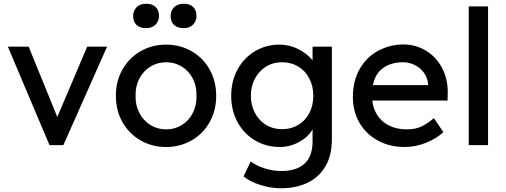

<svg xmlns="http://www.w3.org/2000/svg" viewBox="-20 -774 2698 1024"><path d="M293 -132 274 -123 445 -525H551L318 0H244L22 -525H133Z M866 10Q791 10 730 -25Q669 -60 633.5 -122Q598 -184 598 -263Q598 -342 633.5 -404Q669 -466 730 -501Q791 -536 866 -536Q940 -536 1001.5 -501Q1063 -466 1098 -403.5Q1133 -341 1133 -263Q1133 -185 1098 -122.5Q1063 -60 1001.5 -25Q940 10 866 10ZM866 -442Q820 -442 782.5 -419Q745 -396 723.5 -355.5Q702 -315 703 -263Q702 -212 723.5 -171Q745 -130 782.5 -107Q820 -84 866 -84Q912 -84 949.5 -107Q987 -130 1008 -171Q1029 -212 1028 -263Q1029 -315 1008 -355.5Q987 -396 949.5 -419Q912 -442 866 -442ZM690 -689Q690 -716 708 -735Q726 -754 759 -754Q793 -754 810.5 -736.5Q828 -719 828 -689Q828 -662 810 -643Q792 -624 759 -624Q725 -624 707.5 -641.5Q690 -659 690 -689ZM890 -689Q890 -716 908 -735Q926 -754 959 -754Q993 -754 1010.5 -736.5Q1028 -719 1028 -689Q1028 -662 1010 -643Q992 -624 959 -624Q925 -624 907.5 -641.5Q890 -659 890 -689Z M1480 138Q1562 138 1604.5 98.5Q1647 59 1647 -20V-121L1658 -114Q1653 -85 1626.5 -56Q1600 -27 1559 -8.5Q1518 10 1473 10Q1400 10 1340.5 -25Q1281 -60 1247 -122.5Q1213 -185 1213 -263Q1213 -341 1247 -403.5Q1281 -466 1340 -501Q1399 -536 1470 -536Q1523 -536 1569 -513Q1615 -490 1642 -458Q1669 -426 1669 -400L1647 -402V-525H1750V-32Q1750 58 1713.5 116.5Q1677 175 1616.5 202.5Q1556 230 1480 230Q1424 230 1368.5 212.5Q1313 195 1279 167L1317 87Q1347 110 1391.5 124Q1436 138 1480 138ZM1318 -263Q1318 -213 1339.5 -172Q1361 -131 1398.5 -108Q1436 -85 1484 -85Q1533 -85 1571 -108Q1609 -131 1630 -171.5Q1651 -212 1651 -263Q1651 -314 1630 -355Q1609 -396 1571 -419Q1533 -442 1484 -442Q1436 -442 1398.5 -418.5Q1361 -395 1339.5 -354.5Q1318 -314 1318 -263Z M2344 -69Q2310 -36 2253.5 -13Q2197 10 2139 10Q2058 10 1995 -24.5Q1932 -59 1897 -119.5Q1862 -180 1862 -257Q1862 -342 1898 -405.5Q1934 -469 1995.5 -502.5Q2057 -536 2130 -537Q2196 -537 2250.5 -504.5Q2305 -472 2336.5 -414Q2368 -356 2368 -282L2367 -238H1938L1915 -320H2278L2263 -303V-327Q2260 -360 2240.5 -386.5Q2221 -413 2191.5 -427.5Q2162 -442 2130 -442Q2054 -442 2009 -399.5Q1964 -357 1964 -264Q1964 -210 1987 -169Q2010 -128 2052 -106Q2094 -84 2149 -84Q2197 -84 2230 -100.5Q2263 -117 2294 -144L2345 -69Z M2480 -740H2583V0H2480Z"/></svg>

Font: Lexend
Style: Regular
Weight: 400
Designer: Thomas Jockin
Foundry: Lexend
Version: Version 1.000